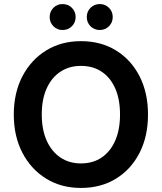

<svg xmlns="http://www.w3.org/2000/svg" viewBox="-20 -915 798 947"><path d="M379 12Q282 12 207.5 -34Q133 -80 90.5 -161.5Q48 -243 48 -350Q48 -457 90.5 -538.5Q133 -620 207.5 -666Q282 -712 379 -712Q478 -712 552.5 -666Q627 -620 668.5 -538.5Q710 -457 710 -350Q710 -243 668.5 -161.5Q627 -80 552.5 -34Q478 12 379 12ZM379 -109Q439 -109 482 -138.5Q525 -168 548.5 -222Q572 -276 572 -350Q572 -425 548.5 -478.5Q525 -532 482 -561Q439 -590 379 -590Q321 -590 277.5 -561Q234 -532 210 -478.5Q186 -425 186 -350Q186 -276 210 -222Q234 -168 277.5 -138.5Q321 -109 379 -109ZM288 -767Q262 -767 243.5 -785.5Q225 -804 225 -831Q225 -858 243.5 -876.5Q262 -895 288 -895Q316 -895 334.5 -876.5Q353 -858 353 -831Q353 -804 334.5 -785.5Q316 -767 288 -767ZM472 -767Q445 -767 426.5 -785.5Q408 -804 408 -831Q408 -858 426.5 -876.5Q445 -895 472 -895Q499 -895 517.5 -876.5Q536 -858 536 -831Q536 -804 517.5 -785.5Q499 -767 472 -767Z"/></svg>

Font: DM Sans 9pt
Style: Bold
Weight: 700
Designer: Colophon Foundry, Jonny Pinhorn
Foundry: Colophon Foundry
Version: Version 4.004;gftools[0.9.30]